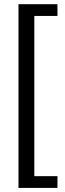

<svg xmlns="http://www.w3.org/2000/svg" viewBox="-20 -756 315 937"><path d="M70.2 161V-735.5H260.4V-678.2H147.4V103.7H260.4V161Z"/></svg>

Font: Archivo SemiBold ExtraCondensed
Style: Regular
Weight: 600
Width: 2
Version: Version 2.001